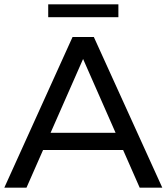

<svg xmlns="http://www.w3.org/2000/svg" viewBox="-21 -872 774 892"><path d="M733 0H628L551 -175H179L102 0H-1L316 -700H415ZM516 -255 365 -598 214 -255ZM529 -792H203V-852H529Z"/></svg>

Font: Argentum Novus
Style: Regular
Weight: 400
Designer: Julieta Ulanovsky
Foundry: Julieta Ulanovsky
Version: Version 7.20;July 27, 2021;FontCreator 13.0.0.2683 64-bit